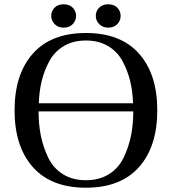

<svg xmlns="http://www.w3.org/2000/svg" viewBox="-20 -861 802 896"><path d="M161 -379H601Q599 -436 587 -484.5Q575 -533 551 -577Q527 -621 483.5 -646.5Q440 -672 381 -672Q322 -672 278.5 -646.5Q235 -621 211 -577Q187 -533 175 -484.5Q163 -436 161 -379ZM160 -341Q160 -281 170.5 -228.5Q181 -176 204.5 -126.5Q228 -77 273 -48.5Q318 -20 381 -20Q444 -20 489 -48.5Q534 -77 557.5 -126.5Q581 -176 591.5 -228.5Q602 -281 602 -341ZM133.5 -81Q48 -177 48 -346Q48 -515 133.5 -611Q219 -707 381 -707Q543 -707 628.5 -611Q714 -515 714 -346Q714 -177 628.5 -81Q543 15 381 15Q219 15 133.5 -81ZM485 -732Q459 -732 443 -748.5Q427 -765 427 -787Q427 -809 442.5 -825Q458 -841 485 -841Q512 -841 527.5 -825Q543 -809 543 -787Q543 -765 527.5 -748.5Q512 -732 485 -732ZM277 -732Q251 -732 235 -748.5Q219 -765 219 -787Q219 -809 234.5 -825Q250 -841 277 -841Q304 -841 319.5 -825Q335 -809 335 -787Q335 -765 319.5 -748.5Q304 -732 277 -732Z"/></svg>

Font: Heuristica
Style: Regular
Weight: 400
Version: Version 1.0.1 ; ttfautohint (v1.4.1)